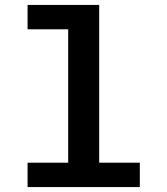

<svg xmlns="http://www.w3.org/2000/svg" viewBox="-20 -760 680 780"><path d="M92 -99H257V-641H92V-740H383V-99H548V0H92Z"/></svg>

Font: Writer SemiBold
Style: Regular
Weight: 600
Monospace: yes
Designer: Mike Abbink, Paul van der Laan, Pieter van Rosmalen
Foundry: Bold Monday
Version: Version 2.001 2020